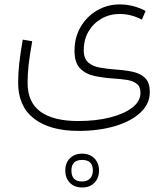

<svg xmlns="http://www.w3.org/2000/svg" viewBox="-20 -375 761 873"><path d="M642.1 -325.2 625 -285.6Q599.1 -299.3 574 -305.4Q548.8 -311.5 524.4 -311.5Q479 -311.5 441.9 -290.5Q404.8 -269.5 382.8 -232.4Q360.8 -195.3 360.8 -146.5Q360.8 -108.4 381.3 -90.8Q401.9 -73.2 435.3 -67.4Q468.8 -61.5 508.3 -58.6Q547.9 -56.2 582.8 -48.8Q617.7 -41.5 639.4 -20.8Q661.1 0 661.1 43.9Q661.1 96.7 618.9 136.5Q576.7 176.3 503.4 198.2Q430.2 220.2 336.9 220.2Q207.5 220.2 135 164.6Q62.5 108.9 62.5 1.5Q62.5 -41 67.4 -86.2Q72.3 -131.3 83.5 -194.8L126.5 -187.5Q114.7 -122.1 110.1 -80.3Q105.5 -38.6 105.5 2Q105.5 90.8 164.6 133.1Q223.6 175.3 335.4 175.3Q416 175.3 480 159.2Q543.9 143.1 581.3 114.3Q618.7 85.4 618.7 47.4Q618.7 18.6 601.1 5.4Q583.5 -7.8 555.4 -12Q527.3 -16.1 494.6 -18.1Q450.2 -21 409.9 -29.5Q369.6 -38.1 344.2 -64Q318.8 -89.8 318.8 -144Q318.8 -205.1 346.7 -252.7Q374.5 -300.3 421.4 -327.6Q468.3 -355 525.4 -355Q552.7 -355 582.5 -347.9Q612.3 -340.8 642.1 -325.2ZM353.5 323.7Q387.7 323.7 408.9 344.7Q430.2 365.7 430.2 400.4Q430.2 435.1 409.2 456.3Q388.2 477.5 353.5 477.5Q318.8 477.5 297.9 456.3Q276.9 435.1 276.9 400.4Q276.9 365.7 297.9 344.7Q318.8 323.7 353.5 323.7ZM353.5 352.1Q304.7 352.1 304.7 400.4Q304.7 450.2 353.5 450.2Q376.5 450.2 389.4 436.5Q402.3 422.9 402.3 400.4Q402.3 352.1 353.5 352.1Z"/></svg>

Font: Estedad-FD ExtraLight
Style: Regular
Weight: 200
Designer: Amin Abedi
Version: Version 7.3